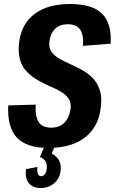

<svg xmlns="http://www.w3.org/2000/svg" viewBox="-20 -730 573 958"><path d="M220 8Q113 8 64.5 -43Q16 -94 21 -204L158 -208Q155 -149 173 -121Q191 -93 235 -93Q276 -93 300.5 -117Q325 -141 332 -185Q336 -217 322.5 -237.5Q309 -258 284 -272.5Q259 -287 228.5 -300Q198 -313 168.5 -330Q139 -347 115 -371Q91 -395 80 -432Q69 -469 76 -523Q89 -614 154.5 -662Q220 -710 329 -710Q440 -710 489 -662Q538 -614 532 -512L394 -501Q398 -557 379.5 -583Q361 -609 318 -609Q280 -609 256.5 -588Q233 -567 227 -526Q222 -494 235.5 -473.5Q249 -453 274 -438.5Q299 -424 329.5 -410.5Q360 -397 390 -380.5Q420 -364 443.5 -339.5Q467 -315 478.5 -278.5Q490 -242 482 -188Q474 -125 440.5 -81Q407 -37 352 -14.5Q297 8 220 8ZM183 208Q142 208 123 183Q104 158 110 114L167 103Q164 126 169 137.5Q174 149 185 149Q196 149 203.5 139.5Q211 130 213 114Q216 92 208.5 77.5Q201 63 179 53L202 0H253L238 36Q264 50 275.5 72.5Q287 95 282 125Q277 162 249.5 185Q222 208 183 208Z"/></svg>

Font: Pathway Extreme Condensed
Style: Bold Italic
Weight: 700
Width: 3
Italic angle: -8°
Version: Version 1.001;gftools[0.9.26]